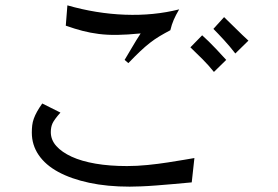

<svg xmlns="http://www.w3.org/2000/svg" viewBox="-20 -672 1040 718"><path d="M226 -576 232 -652Q340 -621 447.5 -617Q555 -613 650 -637Q637 -615 629.5 -597.5Q622 -580 617 -559Q596 -548 577.5 -537Q559 -526 541 -512Q523 -498 503.5 -479.5Q484 -461 460 -436L446 -448Q457 -466 473 -493.5Q489 -521 506 -547Q455 -542 418 -541.5Q381 -541 349.5 -545Q318 -549 289 -556.5Q260 -564 226 -576ZM138 -285 206 -251Q183 -225 176.5 -211Q170 -197 170 -178Q170 -149 190.5 -126Q211 -103 248 -86Q285 -69 337.5 -60Q390 -51 455 -51Q492 -51 532 -55Q572 -59 607 -64.5Q642 -70 669 -74.5Q696 -79 707 -81L697 10Q666 13 631.5 16Q597 19 565 21.5Q533 24 506.5 25Q480 26 465 26Q381 26 313.5 11.5Q246 -3 198 -29Q150 -55 124.5 -92.5Q99 -130 99 -176Q99 -191 100.5 -203.5Q102 -216 106.5 -228.5Q111 -241 118.5 -254.5Q126 -268 138 -285ZM692 -495 736 -540Q746 -531 760.5 -517Q775 -503 788.5 -488.5Q802 -474 812.5 -462.5Q823 -451 826 -448L780 -403Q760 -428 737.5 -450.5Q715 -473 692 -495ZM778 -564 818 -608Q841 -586 863.5 -563.5Q886 -541 909 -520L860 -472Q840 -498 817.5 -522.5Q795 -547 778 -564Z"/></svg>

Font: D2Coding ligature
Style: Regular
Weight: 400
Monospace: yes
Designer: Yong-Rak Park; Jeong-Hwan Yoon; Sang-Min Lee;
Foundry: NHN Corporation
Version: Version 1.3.2; Build 20180524